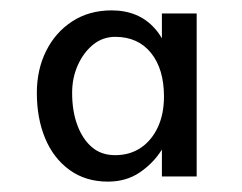

<svg xmlns="http://www.w3.org/2000/svg" viewBox="-20 -741 467 370"><path d="M188 -391Q145 -391 114 -413.5Q83 -436 67 -474.5Q51 -513 51 -562Q51 -607 69 -643Q87 -679 119.5 -700Q152 -721 195 -721Q247 -721 278 -686.5Q309 -652 311 -592L292 -638V-715H359V-401H292V-474L311 -504Q308 -478 291.5 -452Q275 -426 249 -408.5Q223 -391 188 -391ZM202 -442Q230 -442 251 -456Q272 -470 284 -495.5Q296 -521 296 -555Q296 -608 271 -639Q246 -670 202 -670Q178 -670 159.5 -655Q141 -640 130 -615.5Q119 -591 119 -562Q119 -527 129 -500Q139 -473 157 -457.5Q175 -442 202 -442Z"/></svg>

Font: Lexend Exa Light
Style: Regular
Weight: 300
Designer: Bonnie Shaver-Troup, Thomas Jockin
Foundry: Lexend
Version: Version 1.007